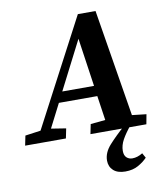

<svg xmlns="http://www.w3.org/2000/svg" viewBox="-124 -736 907 1048"><g transform="rotate(-10 329.5 -211.5)"><path d="M-29 0 -18 -54 68 -66 379 -657H477L574 -63L653 -54L643 0H333L344 -54L426 -62L406 -198H193L126 -67L208 -54L197 0ZM222 -256H398L359 -524ZM397 158Q397 114 433.5 73.5Q470 33 522 -13H559Q526 27 508.5 58.5Q491 90 491 121Q491 146 504 158Q517 170 536 170Q564 170 593 152L608 179Q588 200 558 217Q528 234 486 234Q443 234 420 213Q397 192 397 158Z"/></g></svg>

Font: Source Serif Pro
Style: Bold Italic
Weight: 700
Italic angle: -12°
Designer: Frank Grießhammer
Foundry: Adobe Systems Incorporated
Version: Version 3.001;hotconv 1.0.111;makeotfexe 2.5.65597